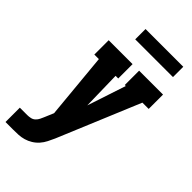

<svg xmlns="http://www.w3.org/2000/svg" viewBox="-280 -1003 1079 1079"><g transform="rotate(45 260.0 -463.0)"><path d="M3 0V-114H62Q75 -114 88.5 -117Q102 -120 112 -129.5Q122 -139 128 -151.5Q134 -164 139 -176L161 -228L124 -621H88V-735H278V-621H257L262 -391L338 -621H330V-735H520V-621H470L266 -132Q257 -112 247 -92Q237 -72 222 -55Q207 -38 187.5 -26Q168 -14 147 -8Q126 -2 105 -1Q84 0 62 0ZM190 -844V-926H490V-844Z"/></g></svg>

Font: Iosevka Slab Heavy Oblique
Style: Regular
Weight: 900
Italic angle: -9°
Monospace: yes
Designer: Belleve Invis
Foundry: Belleve Invis
Version: Version 11.1.1; ttfautohint (v1.8.3)